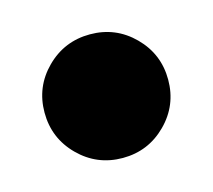

<svg xmlns="http://www.w3.org/2000/svg" viewBox="-49 -398 378 341"><g transform="rotate(-15 140.0 -227.5)"><path d="M220.3 -307.7Q253.5 -274.5 253.5 -227.3Q253.5 -180.1 220.3 -146.9Q187.1 -113.6 139.9 -113.6Q92.7 -113.6 59.4 -146.9Q26.2 -180.1 26.2 -227.3Q26.2 -274.5 59.4 -307.7Q92.7 -340.9 139.9 -340.9Q187.1 -340.9 220.3 -307.7Z"/></g></svg>

Font: FoglihtenBPS01
Style: Regular
Weight: 500
Version: Version 0.75